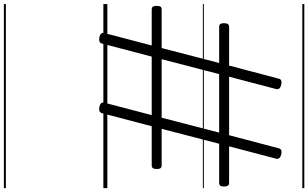

<svg xmlns="http://www.w3.org/2000/svg" viewBox="-312 -738 1550 965"><g transform="rotate(90 462.5 -255.0)"><path d="M166 20Q140 14 146 -6L208 -243H28Q17 -243 13 -249Q9 -255 9 -268Q9 -282 13 -287.5Q17 -293 28 -293H221L296 -582H115Q105 -582 100.5 -587.5Q96 -593 96 -606Q96 -620 100.5 -626Q105 -632 115 -632H309L375 -882Q379 -900 406 -894Q432 -887 427 -868L365 -632H659L725 -882Q729 -900 756 -894Q782 -887 777 -868L715 -632H898Q908 -632 912.5 -626Q917 -620 917 -606Q917 -593 912.5 -587.5Q908 -582 898 -582H702L627 -293H810Q820 -293 824.5 -287.5Q829 -282 829 -268Q829 -255 824.5 -249Q820 -243 810 -243H614L548 8Q543 25 516 20Q503 17 498 10.5Q493 4 496 -6L558 -243H264L198 8Q193 25 166 20ZM277 -293H571L646 -582H352ZM0 490H925V500H0ZM0 -20H925V0H0ZM0 -505H925V-500H0ZM0 -1010H925V-1000H0Z"/></g></svg>

Font: Playwrite ES Deco Guides
Style: Regular
Weight: 400
Designer: Veronika Burian, José Scaglione
Foundry: TypeTogether
Version: Version 1.003